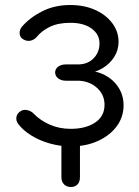

<svg xmlns="http://www.w3.org/2000/svg" viewBox="-20 -575 554 766"><path d="M263 171Q246 171 235.5 160.5Q225 150 225 132V0L299 -28V132Q299 150 289.5 160.5Q280 171 263 171ZM263 9Q220 9 179 -2.5Q138 -14 105 -34.5Q72 -55 53 -80Q43 -93 45.5 -108Q48 -123 63 -132Q74 -139 89.5 -135.5Q105 -132 115 -121Q140 -95 178 -78Q216 -61 262 -61Q322 -61 359.5 -86Q397 -111 397 -157Q397 -197 367.5 -224Q338 -251 294 -253H243Q224 -253 212 -262.5Q200 -272 200 -286Q200 -300 212 -309Q224 -318 243 -318H294Q331 -319 354 -343Q377 -367 377 -402Q377 -438 345.5 -461Q314 -484 261 -484Q212 -484 179 -468Q146 -452 126 -427Q115 -415 100.5 -412.5Q86 -410 73 -418Q60 -425 58.5 -440Q57 -455 67 -468Q99 -505 148.5 -530Q198 -555 260 -555Q316 -555 359.5 -535.5Q403 -516 428 -482.5Q453 -449 453 -408Q453 -375 435.5 -347.5Q418 -320 388.5 -302.5Q359 -285 323 -282V-293Q365 -293 399 -275Q433 -257 453 -225.5Q473 -194 473 -155Q473 -108 445.5 -71Q418 -34 370.5 -12.5Q323 9 263 9Z"/></svg>

Font: Comfortaa
Style: Regular
Weight: 400
Designer: Johan Aakerlund
Foundry: Johan Aakerlund
Version: Version 3.104; ttfautohint (v1.8.1.43-b0c9)